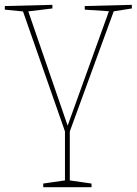

<svg xmlns="http://www.w3.org/2000/svg" viewBox="-25 -545 566 795"><path d="M263 2 264 -4V209L257 201L354 215V230H154V215L251 201L244 209V-4L245 2L68 -504L77 -497L-5 -505V-520L192 -525V-510L85 -497L90 -504L257 -19H253L428 -504L433 -498L326 -505V-520L521 -525V-510L439 -497L448 -504Z"/></svg>

Font: Bitter Thin
Style: Regular
Weight: 100
Designer: Sol Matas, and Bitter project Authors
Foundry: Sol Matas
Version: Version 2.002